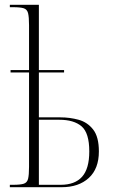

<svg xmlns="http://www.w3.org/2000/svg" viewBox="-20 -780 476 800"><path d="M21 0V-10H35Q65 -10 79 -14.5Q93 -19 97 -35Q101 -51 101 -85V-478H24V-488H101V-675Q101 -709 97 -725Q93 -741 79 -745.5Q65 -750 35 -750H21V-760H142V-488H247V-478H142V-291H232Q271 -291 307.5 -281Q344 -271 368 -240.5Q392 -210 392 -149Q392 -77 350 -38.5Q308 0 237 0ZM233 -10Q292 -10 322 -43.5Q352 -77 352 -149Q352 -226 320 -253.5Q288 -281 227 -281H142V-10Z"/></svg>

Font: Noto Serif Display ExtraCondensed ExtraLight
Style: Regular
Weight: 200
Width: 2
Designer: Monotype Design Team
Foundry: Monotype Imaging Inc.
Version: Version 2.009